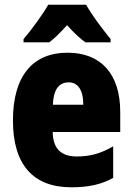

<svg xmlns="http://www.w3.org/2000/svg" viewBox="-20 -852 563 816"><path d="M346 -832H185C164 -794 111 -721 80 -686V-672H189C211 -688 235 -712 265 -745C294 -713 319 -689 343 -672H450V-686C412 -733 371 -787 346 -832ZM267 -628C119 -628 35 -529 35 -340C35 -152 121 -56 283 -56C356 -56 411 -68 461 -96V-230C407 -199 363 -187 306 -187C238 -187 205 -222 204 -291H491V-376C491 -540 407 -628 267 -628ZM272 -502C310 -502 334 -471 334 -407H205C207 -476 234 -502 272 -502Z"/></svg>

Font: Noto Sans Malayalam UI Condensed Black
Style: Regular
Weight: 900
Width: 3
Designer: Jelle Bosma - Monotype Design Team
Foundry: Monotype Imaging Inc.
Version: Version 2.104